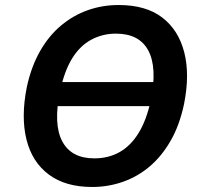

<svg xmlns="http://www.w3.org/2000/svg" viewBox="-20 -735 807 765"><path d="M161 -312 176 -408H652L637 -312ZM347 10Q241 10 174.5 -39.5Q108 -89 85.5 -179Q63 -269 87 -389Q105 -471 140 -532Q175 -593 223.5 -633.5Q272 -674 330 -694.5Q388 -715 453 -715Q561 -715 626 -665.5Q691 -616 714 -527Q737 -438 713 -319Q695 -235 659.5 -173.5Q624 -112 576 -71.5Q528 -31 469.5 -10.5Q411 10 347 10ZM356 -104Q412 -104 456.5 -129Q501 -154 532.5 -205.5Q564 -257 581 -336Q607 -466 571 -533.5Q535 -601 442 -601Q388 -601 343 -576.5Q298 -552 267 -501.5Q236 -451 219 -370Q192 -240 228 -172Q264 -104 356 -104Z"/></svg>

Font: Nunito Sans 7pt SemiCondensed
Style: Bold Italic
Weight: 700
Width: 4
Italic angle: -9°
Designer: Vernon Adams
Foundry: Vernon Adams
Version: Version 3.101;gftools[0.9.27]